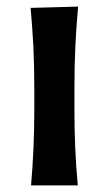

<svg xmlns="http://www.w3.org/2000/svg" viewBox="-20 -562 329 582"><path d="M74.2 0Q79.1 -58.6 81.5 -113.5Q84 -168.5 84 -235.4V-289.1Q84 -364.7 81.1 -422.1Q78.1 -479.5 72.8 -538.1L216.8 -542Q211.4 -482.4 208.5 -424.3Q205.6 -366.2 205.6 -289.1V-235.4Q205.6 -168.5 208 -113.5Q210.4 -58.6 215.8 0Z"/></svg>

Font: Pinar DS1 SemiBold
Style: Regular
Weight: 600
Designer: Amin Abedi
Version: Version 3.000